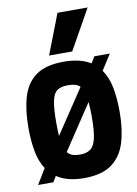

<svg xmlns="http://www.w3.org/2000/svg" viewBox="-89 -847 652 916"><g transform="rotate(-10 237.0 -389.5)"><path d="M21 4 66 -70Q42 -107 32.5 -158.5Q23 -210 23 -273Q23 -358 41.5 -421Q60 -484 107.5 -519Q155 -554 243 -554Q323 -554 373 -523L392 -554H467L419 -479Q445 -442 455 -390Q465 -338 465 -273Q465 -187 445.5 -123.5Q426 -60 378 -25Q330 10 243 10Q162 10 112 -24L95 4ZM158 -273Q158 -235 160 -209L302 -422Q292 -432 277.5 -436Q263 -440 244 -440Q210 -440 191.5 -427Q173 -414 165.5 -378Q158 -342 158 -273ZM244 -104Q275 -104 294 -117.5Q313 -131 321.5 -167.5Q330 -204 330 -273Q330 -316 327 -344L183 -127Q193 -114 208 -109Q223 -104 244 -104ZM180 -595 255 -789H401L292 -595Z"/></g></svg>

Font: Georama SemiCondensed
Style: Bold
Weight: 700
Width: 4
Designer: Jean-Baptiste Levee
Foundry: Production Type
Version: Version 1.000